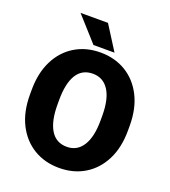

<svg xmlns="http://www.w3.org/2000/svg" viewBox="-161 -1017 1011 1143"><g transform="rotate(20 345.0 -445.5)"><path d="M655.8 -369.6V-340.8Q655.8 -231.9 616.2 -153.6Q576.7 -75.2 506.6 -32.7Q436.5 9.8 345.7 9.8Q254.4 9.8 184.1 -32.7Q113.8 -75.2 74 -153.6Q34.2 -231.9 34.2 -340.8V-369.6Q34.2 -478.5 73.7 -557.1Q113.3 -635.7 183.3 -678.2Q253.4 -720.7 344.7 -720.7Q435.5 -720.7 505.9 -678.2Q576.2 -635.7 616 -557.1Q655.8 -478.5 655.8 -369.6ZM481.9 -340.8V-370.6Q481.9 -476.1 446 -531.2Q410.2 -586.4 344.7 -586.4Q276.9 -586.4 242.7 -531.2Q208.5 -476.1 208.5 -370.6V-340.8Q208.5 -236.3 243.2 -180.2Q277.8 -124 345.7 -124Q411.1 -124 446.5 -180.2Q481.9 -236.3 481.9 -340.8ZM324.7 -901.4 421.9 -748H288.6L150.9 -901.4Z"/></g></svg>

Font: Vazirmatn FD Black
Style: Regular
Weight: 900
Designer: Saber Rastikerdar
Foundry: Saber Rastikerdar
Version: Version 33.003